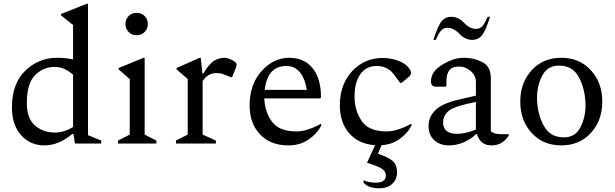

<svg xmlns="http://www.w3.org/2000/svg" viewBox="-20 -770 3301 1030"><path d="M218 10Q142 10 93 -45Q44 -100 44 -194Q44 -322 116 -391Q188 -460 285 -460Q335 -460 372 -451V-636L307 -688V-695L446 -750H452V-45L523 -16V0H382L374 -51H367Q295 10 218 10ZM124 -217Q124 -134 168 -96.5Q212 -59 273 -59Q325 -59 372 -89V-369Q348 -390 324.5 -400.5Q301 -411 272 -411Q212 -411 168 -366.5Q124 -322 124 -217Z M713 -581Q687 -581 670 -598.5Q653 -616 653 -641Q653 -667 670 -684Q687 -701 713 -701Q739 -701 756 -684Q773 -667 773 -641Q773 -616 756 -598.5Q739 -581 713 -581ZM613 0V-16L676 -48V-346L616 -398V-405L750 -460H756V-48L819 -16V0Z M924 0V-16L987 -48V-346L927 -398V-405L1051 -460H1057L1066 -375H1070Q1104 -431 1131 -445.5Q1158 -460 1183 -460Q1199 -460 1219 -451Q1230 -446 1239.5 -439Q1249 -432 1249 -423Q1249 -414 1245 -405L1225 -356H1218L1180 -371Q1169 -376 1158.5 -377Q1148 -378 1138 -378Q1096 -378 1067 -335V-48L1138 -16V0Z M1528 10Q1431 10 1375 -49Q1319 -108 1319 -205Q1319 -317 1383 -388.5Q1447 -460 1532 -460Q1611 -460 1656.5 -405Q1702 -350 1702 -247L1697 -242H1398Q1400 -172 1438 -118.5Q1476 -65 1571 -65Q1626 -65 1700 -105H1703V-95Q1680 -52 1634.5 -21Q1589 10 1528 10ZM1516 -416Q1415 -416 1400 -288H1626Q1604 -416 1516 -416Z M1996 210Q2050 210 2050 171Q2050 149 2029 135.5Q2008 122 1949 103L1992 9Q1904 3 1853.5 -55Q1803 -113 1803 -205Q1803 -317 1869 -388Q1935 -459 2033 -459Q2073 -459 2111 -446Q2149 -433 2169 -411Q2185 -392 2185 -381Q2185 -367 2172 -357L2134 -325H2127L2093 -371Q2078 -391 2055.5 -403.5Q2033 -416 2000 -416Q1945 -416 1913.5 -372.5Q1882 -329 1882 -251Q1882 -179 1919.5 -122Q1957 -65 2055 -65Q2110 -65 2184 -105H2187V-95Q2165 -54 2124 -24.5Q2083 5 2027 9L2007 55Q2064 73 2087 94Q2110 115 2110 155Q2110 191 2085 215.5Q2060 240 2013 240Q1956 240 1930 210V198H1933Q1960 210 1996 210Z M2388 10Q2341 10 2310 -17.5Q2279 -45 2279 -94Q2279 -143 2315.5 -179Q2352 -215 2438 -235L2533 -257V-330Q2533 -364 2505.5 -388.5Q2478 -413 2443 -413Q2405 -413 2390 -392.5Q2375 -372 2375 -338V-310L2370 -305H2318Q2292 -305 2292 -333Q2292 -384 2345 -418Q2373 -436 2403.5 -448Q2434 -460 2469 -460Q2522 -460 2567.5 -437Q2613 -414 2613 -351V-67Q2628 -50 2669 -50H2707L2710 -48V-45Q2698 -23 2674.5 -6.5Q2651 10 2617 10Q2557 10 2539 -50H2533Q2507 -24 2468.5 -7Q2430 10 2388 10ZM2357 -114Q2357 -52 2432 -52Q2478 -52 2533 -75V-223Q2414 -200 2385.5 -174Q2357 -148 2357 -114ZM2305 -556Q2331 -637 2351 -658.5Q2371 -680 2400 -680Q2439 -680 2469.5 -647.5Q2500 -615 2534 -615Q2553 -615 2566.5 -628.5Q2580 -642 2596 -680H2609Q2583 -599 2563 -577.5Q2543 -556 2514 -556Q2475 -556 2444.5 -588.5Q2414 -621 2380 -621Q2361 -621 2347.5 -607.5Q2334 -594 2318 -556Z M2991 10Q2893 10 2832 -57Q2771 -124 2771 -225Q2771 -326 2832 -393Q2893 -460 2991 -460Q3089 -460 3150 -393Q3211 -326 3211 -225Q3211 -124 3150 -57Q3089 10 2991 10ZM3005 -33Q3066 -33 3093.5 -86.5Q3121 -140 3121 -205Q3121 -284 3088 -351Q3055 -418 2979 -418Q2917 -418 2889 -364.5Q2861 -311 2861 -246Q2861 -166 2895 -99.5Q2929 -33 3005 -33Z"/></svg>

Font: Spectral
Style: Regular
Weight: 400
Designer: Jean-Baptiste Levee
Foundry: Production Type
Version: Version 1.002